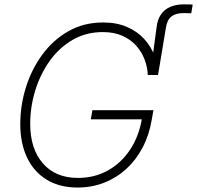

<svg xmlns="http://www.w3.org/2000/svg" viewBox="-20 -839 892 869"><path d="M660.6 -505.4 688.5 -713.9Q692.4 -750.5 708.7 -773.9Q725.1 -797.4 751.7 -808.3Q778.3 -819.3 812 -819.3Q821.8 -819.3 832.8 -819.1Q843.8 -818.8 852.1 -818.4L845.7 -778.8Q836.9 -779.3 827.4 -779.5Q817.9 -779.8 812 -779.8Q774.9 -779.8 755.6 -764.2Q736.3 -748.5 731 -713.9L695.3 -499.5ZM331.5 9.8Q250 9.8 191.9 -25.4Q133.8 -60.5 102.8 -125.2Q71.8 -189.9 71.8 -277.3Q71.8 -362.3 97.4 -444.1Q123 -525.9 171.9 -592.3Q220.7 -658.7 290 -698Q359.4 -737.3 446.8 -737.3Q508.8 -737.3 555.4 -716.8Q602.1 -696.3 633.1 -662.1Q664.1 -627.9 679.7 -585.4Q695.3 -543 695.3 -499.5H648.9Q647.5 -536.1 634 -570.8Q620.6 -605.5 595.5 -633.3Q570.3 -661.1 532.7 -677.5Q495.1 -693.8 445.3 -693.8Q368.7 -693.8 307.6 -658Q246.6 -622.1 204.1 -562Q161.6 -502 139.2 -428.2Q116.7 -354.5 116.7 -278.8Q116.7 -165.5 174.1 -99.6Q231.4 -33.7 333 -33.7Q407.2 -33.7 467.8 -67.1Q528.3 -100.6 568.8 -161.6Q609.4 -222.7 623 -305.2L637.7 -298.8H391.1L398.4 -340.3H674.3L667 -298.3Q655.3 -228 625.5 -171.4Q595.7 -114.7 551.3 -74.2Q506.8 -33.7 451.2 -12Q395.5 9.8 331.5 9.8Z"/></svg>

Font: Inter 17pt ExtraLight
Style: Italic
Weight: 250
Italic angle: -9.3988°
Version: Version 4.001;git-66647c0bb